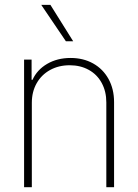

<svg xmlns="http://www.w3.org/2000/svg" viewBox="-20 -778 574 798"><path d="M112.3 0H80.1V-530.3H111.3V-446.3H115.2Q133.8 -487.8 176 -512.5Q218.3 -537.1 273.4 -537.1Q326.2 -537.1 367.2 -514.2Q408.2 -491.2 431.2 -449.5Q454.1 -407.7 454.1 -353.5V0H421.9V-352.5Q421.9 -397.9 402.8 -433.1Q383.8 -468.3 349.1 -487.5Q314.5 -506.8 269.5 -506.8Q224.1 -506.8 188.2 -487.1Q152.3 -467.3 132.3 -431.9Q112.3 -396.5 112.3 -350.6ZM151.4 -757.8H189.5L284.2 -606.4H253.9Z"/></svg>

Font: Pretendard JP Thin
Style: Regular
Weight: 100
Designer: Base glyphs from Inter by Rasmus Andersson; Hangeul glyphs from Noto Sans CJK(Source Han Sans) by Jang Soo-young and Kan
Foundry: Kil Hyung-jin
Version: Version 1.309